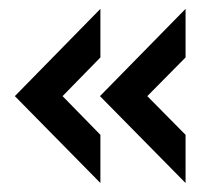

<svg xmlns="http://www.w3.org/2000/svg" viewBox="-20 -482 481 436"><path d="M13.7 -263.7 208 -461.9V-351.6L122.1 -263.7L208 -175.8V-66.4ZM207 -263.7 401.4 -461.9V-351.6L314.5 -263.7L401.4 -175.8V-66.4Z"/></svg>

Font: Altinn-DIN Condensed
Style: DINCondensed-Bold
Weight: 700
Width: 3
Designer: Charles Nix
Foundry: Altinn
Version: Version 2.00